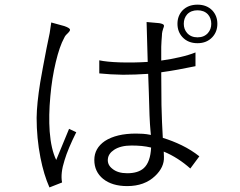

<svg xmlns="http://www.w3.org/2000/svg" viewBox="-20 -821 1040 832"><path d="M669.9 -720.7 615.2 -725.6 620.1 -552.7Q557.6 -548.8 498 -550.8Q442.4 -552.7 410.2 -559.6V-502.9Q458 -498 512.7 -497.1Q564.5 -497.1 622.1 -501L625 -418Q627 -348.6 627.9 -321.3Q629.9 -276.4 631.8 -258.8L633.8 -236.3Q615.2 -240.2 599.6 -241.2Q584 -242.2 569.3 -242.2Q484.4 -242.2 434.6 -210Q388.7 -178.7 388.7 -127.9Q388.7 -77.1 426.8 -45.9Q465.8 -14.6 531.2 -14.6Q606.4 -14.6 652.3 -58.6Q692.4 -96.7 690.4 -141.6L689.5 -164.1Q720.7 -151.4 751 -131.8Q778.3 -114.3 804.7 -90.8L843.8 -143.6Q809.6 -170.9 767.6 -191.4Q727.5 -210.9 685.5 -223.6Q681.6 -288.1 679.7 -366.2Q678.7 -436.5 678.7 -507.8Q714.8 -512.7 752 -519.5Q789.1 -526.4 827.1 -534.2V-593.8Q797.9 -582 758.8 -573.2Q721.7 -564.5 678.7 -558.6Q678.7 -590.8 678.7 -618.2Q679.7 -645.5 681.6 -666Q681.6 -675.8 683.6 -684.6Q684.6 -690.4 687.5 -698.2Q692.4 -709 689.5 -712.9Q686.5 -717.8 669.9 -720.7ZM549.8 -190.4Q572.3 -190.4 593.8 -188.5Q614.3 -186.5 634.8 -181.6Q631.8 -119.1 603.5 -92.8Q579.1 -70.3 531.2 -70.3Q490.2 -70.3 466.8 -89.8Q445.3 -106.4 447.3 -130.9Q449.2 -155.3 474.6 -171.9Q502.9 -190.4 549.8 -190.4ZM258.8 -708 202.1 -723.6Q200.2 -709 195.3 -677.7Q191.4 -658.2 181.6 -611.3Q163.1 -515.6 154.3 -463.9Q139.6 -373 138.7 -310.5Q138.7 -222.7 155.3 -137.7Q169.9 -63.5 194.3 -8.8L249 -30.3Q241.2 -69.3 259.8 -127Q274.4 -175.8 310.5 -248L279.3 -262.7L223.6 -127.9Q201.2 -173.8 195.3 -251Q190.4 -320.3 198.2 -404.3Q205.1 -482.4 221.7 -551.8Q238.3 -621.1 257.8 -656.2Q260.7 -663.1 265.6 -668.9Q268.6 -671.9 274.4 -677.7Q285.2 -688.5 283.2 -693.4Q281.2 -700.2 258.8 -708ZM835.9 -800.8Q794.9 -800.8 770.5 -775.4Q749 -752 749 -717.8Q749 -683.6 770.5 -660.2Q794.9 -633.8 835.9 -633.8Q876 -633.8 900.4 -660.2Q921.9 -683.6 921.9 -717.8Q921.9 -752 900.4 -775.4Q876 -800.8 835.9 -800.8ZM835.9 -776.4Q864.3 -776.4 880.9 -758.8Q895.5 -742.2 895.5 -717.8Q895.5 -694.3 880.9 -677.7Q864.3 -659.2 835.9 -659.2Q807.6 -659.2 791 -677.7Q776.4 -694.3 776.4 -717.8Q776.4 -742.2 791 -758.8Q807.6 -776.4 835.9 -776.4Z"/></svg>

Font: Dotum
Style: Regular
Weight: 400
Version: Version 2.21